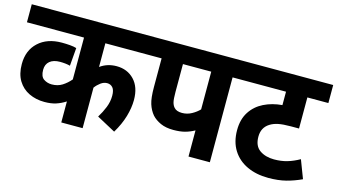

<svg xmlns="http://www.w3.org/2000/svg" viewBox="-74 -872 1970 1121"><g transform="rotate(15 911.0 -311.0)"><path d="M767 -513H474V-370Q517 -401 573 -401Q638 -401 679.5 -357.5Q721 -314 721 -236Q721 -189 705.5 -136Q690 -83 657 -28L544 -89Q564 -121 578 -156Q592 -191 592 -227Q592 -261 579 -276Q566 -291 545 -291Q525 -291 506.5 -277.5Q488 -264 474 -245V0H345V-127Q317 -109 287.5 -99.5Q258 -90 218 -90Q167 -90 125 -110Q83 -130 58.5 -170Q34 -210 34 -270Q34 -353 87 -402Q140 -451 228 -451Q253 -451 277.5 -449Q302 -447 317 -442L308 -333Q281 -340 247 -340Q207 -340 185 -321.5Q163 -303 163 -270Q163 -229 184.5 -214.5Q206 -200 233 -200Q269 -200 296 -217Q323 -234 345 -260V-513H0V-622H767Z M1243 -513V0H1114V-158Q1085 -142 1056 -134.5Q1027 -127 988 -127Q942 -127 910 -141.5Q878 -156 858 -178Q836 -204 825 -239Q814 -274 814 -340V-513H753V-622H1328V-513ZM1114 -513H943V-345Q943 -302 947.5 -283.5Q952 -265 963 -253Q978 -236 1011 -236Q1042 -236 1069 -251Q1096 -266 1114 -285Z M1822 -513H1695V-325H1647Q1598 -325 1569.5 -319Q1541 -313 1521 -300Q1478 -273 1478 -218Q1478 -162 1513 -137.5Q1548 -113 1600 -113Q1643 -113 1679 -123.5Q1715 -134 1752 -155L1794 -45Q1749 -24 1702.5 -12Q1656 0 1595 0Q1523 0 1467 -26Q1411 -52 1379.5 -102Q1348 -152 1348 -223Q1348 -288 1377 -333Q1406 -378 1455.5 -402.5Q1505 -427 1566 -432V-513H1315V-622H1822Z"/></g></svg>

Font: Noto Sans SemiCondensed
Style: Bold Italic
Weight: 700
Width: 4
Italic angle: -12°
Designer: Monotype Design Team
Foundry: Monotype Imaging Inc.
Version: Version 2.013; ttfautohint (v1.8.4.7-5d5b)